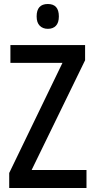

<svg xmlns="http://www.w3.org/2000/svg" viewBox="-20 -939 475 959"><path d="M412 0H26V-75L292 -625H32V-714H405V-638L138 -90H412ZM219 -919Q274 -919 274 -857Q274 -826 259.5 -810.5Q245 -795 219 -795Q194 -795 178.5 -810.5Q163 -826 163 -857Q163 -919 219 -919Z"/></svg>

Font: Noto Sans Telugu Condensed Medium
Style: Regular
Weight: 500
Width: 3
Designer: Jelle Bosma - Monotype Design Team
Foundry: Monotype Imaging Inc.
Version: Version 2.005; ttfautohint (v1.8.4.7-5d5b)